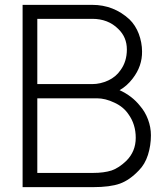

<svg xmlns="http://www.w3.org/2000/svg" viewBox="-20 -770 674 790"><path d="M601 -213.5Q601 -171.5 588.8 -132.8Q576.5 -94 551 -68.5Q513.5 -29 473.5 -14.5Q433 0 362.5 0H73V-750H359.5Q447.5 -750 512.5 -690.5Q525 -678.5 534.8 -663.2Q544.5 -648 551 -630.8Q557.5 -613.5 561 -595Q564.5 -576.5 564.5 -558.5Q565.5 -498 526 -447Q502.5 -416 472 -399Q523.5 -375.5 556 -334.5Q577 -310.5 589 -278.5Q601 -246.5 601 -213.5ZM133.5 -692.5V-424H359.5Q393 -424 425.5 -439Q457.5 -454 476 -481.5Q502 -517 502 -566.5Q502 -617 466.5 -651Q425 -692.5 359.5 -692.5ZM538.5 -203Q538.5 -258.5 508.5 -300Q488 -330.5 451 -347.5Q413.5 -365.5 379 -365.5H133.5V-58.5H362.5Q407.5 -58.5 439 -68.5Q469.5 -79 500 -108.5Q538.5 -147 538.5 -203Z"/></svg>

Font: Russisch Sans Light
Style: Regular
Weight: 300
Designer: Michael Sharanda (font) & Cristiano Sobral (main changes)
Foundry: Michael Sharanda
Version: Version 2.00;September 8, 2020;FontCreator 13.0.0.2681 64-bi